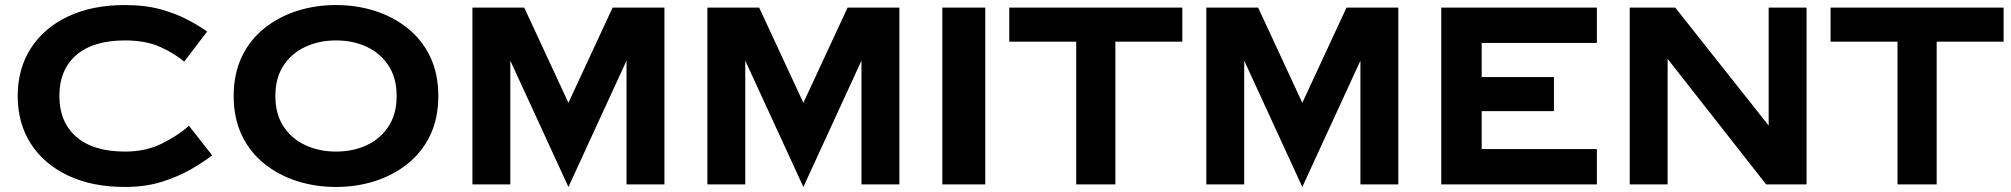

<svg xmlns="http://www.w3.org/2000/svg" viewBox="-20 -730 7961 760"><path d="M215 -350Q215 -247 282 -188.5Q349 -130 475 -130Q557 -130 620.5 -161.5Q684 -193 728 -232L820 -115Q786 -89 736 -60Q686 -31 621 -10.5Q556 10 475 10Q344 10 248.5 -35.5Q153 -81 101.5 -162Q50 -243 50 -350Q50 -457 101.5 -538Q153 -619 248.5 -664.5Q344 -710 475 -710Q556 -710 618 -692.5Q680 -675 725.5 -650.5Q771 -626 800 -605L709 -486Q672 -518 614.5 -544Q557 -570 475 -570Q349 -570 282 -512Q215 -454 215 -350Z M905 -350Q905 -438 937 -505Q969 -572 1025.5 -617.5Q1082 -663 1155 -686.5Q1228 -710 1310 -710Q1392 -710 1465 -686.5Q1538 -663 1594.5 -617.5Q1651 -572 1683 -505Q1715 -438 1715 -350Q1715 -262 1683 -195Q1651 -128 1594.5 -82.5Q1538 -37 1465 -13.5Q1392 10 1310 10Q1228 10 1155 -13.5Q1082 -37 1025.5 -82.5Q969 -128 937 -195Q905 -262 905 -350ZM1070 -350Q1070 -278 1102.5 -229Q1135 -180 1189.5 -155Q1244 -130 1310 -130Q1377 -130 1431 -155Q1485 -180 1517.5 -229Q1550 -278 1550 -350Q1550 -422 1517.5 -471Q1485 -520 1431 -545Q1377 -570 1310 -570Q1244 -570 1189.5 -545Q1135 -520 1102.5 -471Q1070 -422 1070 -350Z M2000 -490V0H1850V-700H2055L2230 -323L2405 -700H2610V0H2460V-490L2230 10Z M2930 -490V0H2780V-700H2985L3160 -323L3335 -700H3540V0H3390V-490L3160 10Z M3710 -700H3880V0H3710Z M3975 -565V-700H4660V-565H4395V0H4240V-565Z M4905 -490V0H4755V-700H4960L5135 -323L5310 -700H5515V0H5365V-490L5135 10Z M5685 -700H6301V-560H5845V-425H6131V-290H5845V-140H6301V0H5685Z M6431 -700H6611L6981 -233V-700H7131V0H6971L6581 -497V0H6431Z M7226 -565V-700H7911V-565H7646V0H7491V-565Z"/></svg>

Font: Copperplate Sans CC
Style: Bold
Weight: 700
Designer: indestructible type*
Foundry: Cowboy Collective
Version: Version 1.000